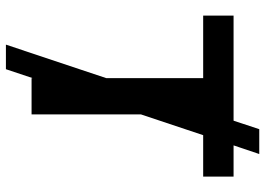

<svg xmlns="http://www.w3.org/2000/svg" viewBox="-148 -690 927 672"><g transform="rotate(90 316.0 -353.5)"><path d="M252.9 -261.2V-600.6H34.2V-707H401.9L431.6 -796.9H518.6L488.3 -707H597.7V-600.6H452.6L379.9 -382.8V0H252.9V-3.4L221.7 89.8H135.7Z"/></g></svg>

Font: Pretendard Std SemiBold
Style: Regular
Weight: 600
Designer: Base glyphs from Inter by Rasmus Andersson; Hangeul glyphs from Noto Sans CJK(Source Han Sans) by Jang Soo-young and Kan
Foundry: Kil Hyung-jin
Version: Version 1.309